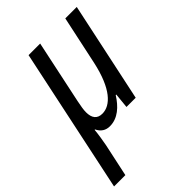

<svg xmlns="http://www.w3.org/2000/svg" viewBox="-265 -634 972 972"><g transform="rotate(-45 221.5 -148.0)"><path d="M-38 240H43L81 63C86 37 93 -6 95 -32H98C112 -4 133 10 163 10C220 10 263 -30 295 -81H299L291 0H357L471 -536H389L333 -274C300 -122 240 -62 181 -62C144 -62 127 -85 127 -126C127 -144 131 -166 137 -196L209 -536H126Z"/></g></svg>

Font: Noto Sans Display SemiCondensed
Style: Italic
Weight: 400
Width: 4
Italic angle: -12°
Designer: Monotype Design Team
Foundry: Monotype Imaging Inc.
Version: Version 1.900